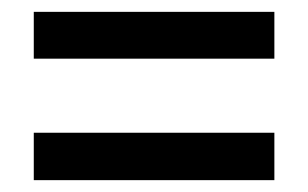

<svg xmlns="http://www.w3.org/2000/svg" viewBox="-20 -597 520 324"><path d="M37 -498H443V-577H37ZM37 -293H443V-373H37Z"/></svg>

Font: Noto Sans Kannada UI Condensed Medium
Style: Regular
Weight: 500
Width: 3
Designer: Jelle Bosma - Monotype Design Team
Foundry: Monotype Imaging Inc.
Version: Version 2.005